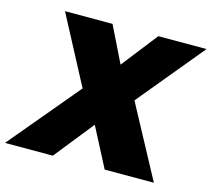

<svg xmlns="http://www.w3.org/2000/svg" viewBox="-103 -822 1039 943"><g transform="rotate(15 416.5 -350.5)"><path d="M-2 0 296.9 -356.9 115.2 -701.2H356.9L446.8 -518.1L589.8 -701.2H835L558.1 -366.2L754.9 0H504.9L400.9 -200.2L241.2 0Z"/></g></svg>

Font: Trueno ExtraBold
Style: Italic
Weight: 800
Designer: Julieta Ulanovsky
Foundry: Julieta Ulanovsky
Version: Version 3.001b | FøM Fix